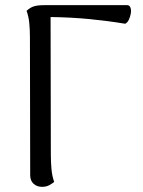

<svg xmlns="http://www.w3.org/2000/svg" viewBox="-20 -713 555 744"><path d="M143 11Q123 11 110 -1Q97 -13 97 -34L96 -568Q96 -598 93.5 -623.5Q91 -649 83 -671Q97 -684 111.5 -688.5Q126 -693 152 -693H473Q482 -693 485.5 -683.5Q489 -674 487 -661.5Q485 -649 479.5 -637Q474 -625 465 -621Q399 -632 327 -639Q255 -646 176 -647L177 -114Q177 -85 179.5 -57.5Q182 -30 190 -8Q184 -3 172 4Q160 11 143 11Z"/></svg>

Font: Arima
Style: Regular
Weight: 400
Designer: Joana Correia and Natanael Gama
Foundry: NDISCOVER
Version: Version 1.101;gftools[0.9.23]